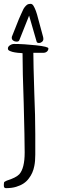

<svg xmlns="http://www.w3.org/2000/svg" viewBox="-22 -882 296 996"><path d="M-2 82V74Q-1 70 -1 65Q-1 61 13 55Q61 40 78 22Q106 -9 106 -91Q106 -157 101 -347Q95 -514 95 -602V-606Q92 -606 85.5 -607Q79 -608 71 -608Q53 -610 42 -613Q27 -617 21 -623Q19 -627 19 -631Q19 -640 29.5 -647Q40 -654 51 -654Q101 -654 165 -647Q229 -640 229 -631Q229 -621 221.5 -614.5Q214 -608 202 -608H151Q151 -555 156 -397Q161 -280 161 -187V-80Q161 -45 156 -21Q149 16 128 43Q106 74 62 87Q40 94 9 94Q-2 94 -2 82ZM168 -666 129 -801 78 -673Q75 -666 64 -666Q54 -666 46.5 -671.5Q39 -677 39 -686Q39 -692 41 -695L76 -783Q80 -791 88 -810Q96 -829 100 -836Q111 -854 123 -860Q131 -862 137 -862Q145 -862 151 -853Q165 -831 176 -785L189 -737Q198 -701 202 -689Q203 -686 203 -680Q203 -671 196 -665Q189 -659 180 -659Q170 -659 168 -666Z"/></svg>

Font: Amatic SC
Style: Bold
Weight: 700
Designer: Multiple Designers
Foundry: Vernon Adams
Version: Version 2.505